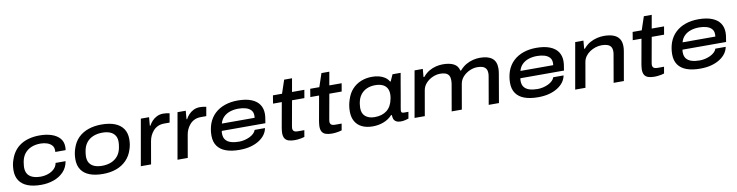

<svg xmlns="http://www.w3.org/2000/svg" viewBox="-20 -1413 8293 2160"><g transform="rotate(-10 4126.0 -333.5)"><path d="M326 12Q236 12 174 -12Q112 -36 79.5 -83.5Q47 -131 47 -201Q47 -236 52.5 -267.5Q58 -299 69 -327Q87 -380 117.5 -419.5Q148 -459 190.5 -485.5Q233 -512 287 -525.5Q341 -539 403 -539Q480 -539 539.5 -519Q599 -499 633 -460Q667 -421 667 -363Q667 -353 666.5 -344Q666 -335 664 -325H546Q547 -330 547 -335Q547 -340 547 -344Q547 -379 526.5 -401.5Q506 -424 472 -435.5Q438 -447 397 -447Q339 -447 293 -428Q247 -409 216.5 -371Q186 -333 176 -274Q175 -262 173.5 -252.5Q172 -243 171 -234Q170 -225 170 -213Q170 -168 189.5 -138.5Q209 -109 247 -94.5Q285 -80 337 -80Q381 -80 422 -94Q463 -108 492 -135.5Q521 -163 528 -203H642Q630 -131 584.5 -83.5Q539 -36 472 -12Q405 12 326 12Z M1033 12Q944 12 881.5 -12Q819 -36 786.5 -84Q754 -132 754 -203Q754 -238 759.5 -269.5Q765 -301 775 -329Q798 -399 845 -445.5Q892 -492 960 -515.5Q1028 -539 1110 -539Q1200 -539 1262.5 -514.5Q1325 -490 1358 -442Q1391 -394 1391 -323Q1391 -292 1386.5 -263.5Q1382 -235 1373 -209Q1351 -137 1303 -87.5Q1255 -38 1186.5 -13Q1118 12 1033 12ZM1040 -80Q1097 -80 1143.5 -99Q1190 -118 1220.5 -156.5Q1251 -195 1261 -254Q1264 -272 1265 -283Q1266 -294 1266.5 -301.5Q1267 -309 1267 -315Q1267 -360 1247 -389Q1227 -418 1191 -432.5Q1155 -447 1104 -447Q1046 -447 999.5 -428Q953 -409 923 -371Q893 -333 883 -274Q880 -257 879 -245.5Q878 -234 877.5 -226.5Q877 -219 877 -213Q877 -168 896.5 -138.5Q916 -109 952.5 -94.5Q989 -80 1040 -80Z M1466 0 1559 -527H1653L1645 -431H1652Q1665 -457 1687.5 -481.5Q1710 -506 1742.5 -522.5Q1775 -539 1816 -539Q1836 -539 1854.5 -536.5Q1873 -534 1888 -530L1870 -427H1809Q1766 -427 1734.5 -412Q1703 -397 1681 -371.5Q1659 -346 1646 -317Q1633 -288 1628 -258L1583 0Z M1885 0 1978 -527H2072L2064 -431H2071Q2084 -457 2106.5 -481.5Q2129 -506 2161.5 -522.5Q2194 -539 2235 -539Q2255 -539 2273.5 -536.5Q2292 -534 2307 -530L2289 -427H2228Q2185 -427 2153.5 -412Q2122 -397 2100 -371.5Q2078 -346 2065 -317Q2052 -288 2047 -258L2002 0Z M2592 12Q2502 12 2438.5 -11Q2375 -34 2341.5 -81.5Q2308 -129 2308 -201Q2308 -238 2314 -271.5Q2320 -305 2330 -334Q2355 -402 2403.5 -447.5Q2452 -493 2519 -516Q2586 -539 2666 -539Q2759 -539 2820.5 -514.5Q2882 -490 2912.5 -445.5Q2943 -401 2943 -338Q2943 -325 2941 -304Q2939 -283 2930 -233H2432Q2430 -225 2429.5 -218Q2429 -211 2429 -204Q2429 -158 2450.5 -131Q2472 -104 2511.5 -92Q2551 -80 2603 -80Q2634 -80 2666 -87.5Q2698 -95 2725 -108Q2752 -121 2771.5 -139.5Q2791 -158 2798 -180H2916Q2909 -141 2885 -107Q2861 -73 2819.5 -46Q2778 -19 2721.5 -3.5Q2665 12 2592 12ZM2447 -314H2821Q2822 -321 2822.5 -327Q2823 -333 2823 -339Q2823 -379 2800.5 -402.5Q2778 -426 2741 -436.5Q2704 -447 2659 -447Q2606 -447 2562.5 -432.5Q2519 -418 2489 -388.5Q2459 -359 2447 -314Z M3224 12Q3180 12 3151.5 2Q3123 -8 3109.5 -31Q3096 -54 3096 -92Q3096 -105 3098 -119.5Q3100 -134 3102 -150L3153 -435H3053L3068 -527H3172L3223 -679H3313L3286 -527H3427L3411 -435H3270L3220 -156Q3219 -147 3217.5 -139Q3216 -131 3216 -125Q3216 -103 3229 -91.5Q3242 -80 3277 -80H3348L3335 -5Q3321 0 3300.5 4Q3280 8 3259.5 10Q3239 12 3224 12Z M3650 12Q3606 12 3577.5 2Q3549 -8 3535.5 -31Q3522 -54 3522 -92Q3522 -105 3524 -119.5Q3526 -134 3528 -150L3579 -435H3479L3494 -527H3598L3649 -679H3739L3712 -527H3853L3837 -435H3696L3646 -156Q3645 -147 3643.5 -139Q3642 -131 3642 -125Q3642 -103 3655 -91.5Q3668 -80 3703 -80H3774L3761 -5Q3747 0 3726.5 4Q3706 8 3685.5 10Q3665 12 3650 12Z M4115 12Q4044 12 3993 -12.5Q3942 -37 3915 -84Q3888 -131 3888 -198Q3888 -236 3894 -269Q3900 -302 3910 -331Q3932 -401 3974 -446.5Q4016 -492 4074 -515.5Q4132 -539 4201 -539Q4245 -539 4281.5 -529.5Q4318 -520 4346.5 -501Q4375 -482 4393 -451H4400L4434 -527H4527L4505 -402Q4495 -343 4487 -296.5Q4479 -250 4473 -215.5Q4467 -181 4462.5 -157Q4458 -133 4456.5 -120Q4455 -107 4455 -105Q4455 -92 4462 -86Q4469 -80 4485 -80H4537L4524 -5Q4513 -1 4487.5 5.5Q4462 12 4433 12Q4403 12 4383 1Q4363 -10 4354 -32Q4351 -42 4349 -53Q4347 -64 4347 -76L4338 -77Q4297 -32 4238.5 -10Q4180 12 4115 12ZM4155 -87Q4196 -87 4231 -97.5Q4266 -108 4293 -129Q4320 -150 4338 -182.5Q4356 -215 4364 -258Q4367 -271 4368 -280.5Q4369 -290 4369.5 -297.5Q4370 -305 4370 -311Q4370 -354 4352 -383Q4334 -412 4300 -426Q4266 -440 4220 -440Q4167 -440 4124.5 -421.5Q4082 -403 4053.5 -366Q4025 -329 4015 -271Q4013 -257 4012 -246Q4011 -235 4010.5 -227.5Q4010 -220 4010 -213Q4010 -152 4049 -119.5Q4088 -87 4155 -87Z M4593 0 4686 -527H4780L4772 -435H4781Q4815 -476 4853.5 -498Q4892 -520 4932 -529.5Q4972 -539 5009 -539Q5087 -539 5134 -514.5Q5181 -490 5193 -435H5201Q5236 -475 5275.5 -497.5Q5315 -520 5355.5 -529.5Q5396 -539 5432 -539Q5525 -539 5572 -502Q5619 -465 5619 -387Q5619 -373 5617.5 -357.5Q5616 -342 5613 -325L5557 0H5440L5494 -311Q5496 -321 5497 -331Q5498 -341 5498 -349Q5498 -385 5484 -404.5Q5470 -424 5445 -432Q5420 -440 5387 -440Q5343 -440 5299 -420.5Q5255 -401 5223 -366.5Q5191 -332 5183 -286L5133 0H5017L5070 -304Q5072 -316 5072.5 -326.5Q5073 -337 5073 -346Q5073 -383 5059.5 -403Q5046 -423 5021.5 -431.5Q4997 -440 4963 -440Q4919 -440 4875 -420.5Q4831 -401 4799.5 -366.5Q4768 -332 4760 -286L4710 0Z M6003 12Q5913 12 5849.5 -11Q5786 -34 5752.5 -81.5Q5719 -129 5719 -201Q5719 -238 5725 -271.5Q5731 -305 5741 -334Q5766 -402 5814.5 -447.5Q5863 -493 5930 -516Q5997 -539 6077 -539Q6170 -539 6231.5 -514.5Q6293 -490 6323.5 -445.5Q6354 -401 6354 -338Q6354 -325 6352 -304Q6350 -283 6341 -233H5843Q5841 -225 5840.5 -218Q5840 -211 5840 -204Q5840 -158 5861.5 -131Q5883 -104 5922.5 -92Q5962 -80 6014 -80Q6045 -80 6077 -87.5Q6109 -95 6136 -108Q6163 -121 6182.5 -139.5Q6202 -158 6209 -180H6327Q6320 -141 6296 -107Q6272 -73 6230.5 -46Q6189 -19 6132.5 -3.5Q6076 12 6003 12ZM5858 -314H6232Q6233 -321 6233.5 -327Q6234 -333 6234 -339Q6234 -379 6211.5 -402.5Q6189 -426 6152 -436.5Q6115 -447 6070 -447Q6017 -447 5973.5 -432.5Q5930 -418 5900 -388.5Q5870 -359 5858 -314Z M6428 0 6521 -527H6615L6607 -435H6616Q6650 -476 6690 -498Q6730 -520 6771 -529.5Q6812 -539 6849 -539Q6914 -539 6958 -522.5Q7002 -506 7024.5 -472Q7047 -438 7047 -385Q7047 -371 7045.5 -356.5Q7044 -342 7041 -325L6984 0H6867L6921 -311Q6923 -321 6924 -330.5Q6925 -340 6925 -348Q6925 -385 6910 -404.5Q6895 -424 6868.5 -432Q6842 -440 6806 -440Q6772 -440 6737 -429Q6702 -418 6672 -398Q6642 -378 6621.5 -349.5Q6601 -321 6595 -286L6545 0Z M7333 12Q7289 12 7260.5 2Q7232 -8 7218.5 -31Q7205 -54 7205 -92Q7205 -105 7207 -119.5Q7209 -134 7211 -150L7262 -435H7162L7177 -527H7281L7332 -679H7422L7395 -527H7536L7520 -435H7379L7329 -156Q7328 -147 7326.5 -139Q7325 -131 7325 -125Q7325 -103 7338 -91.5Q7351 -80 7386 -80H7457L7444 -5Q7430 0 7409.5 4Q7389 8 7368.5 10Q7348 12 7333 12Z M7855 12Q7765 12 7701.5 -11Q7638 -34 7604.5 -81.5Q7571 -129 7571 -201Q7571 -238 7577 -271.5Q7583 -305 7593 -334Q7618 -402 7666.5 -447.5Q7715 -493 7782 -516Q7849 -539 7929 -539Q8022 -539 8083.5 -514.5Q8145 -490 8175.5 -445.5Q8206 -401 8206 -338Q8206 -325 8204 -304Q8202 -283 8193 -233H7695Q7693 -225 7692.5 -218Q7692 -211 7692 -204Q7692 -158 7713.5 -131Q7735 -104 7774.5 -92Q7814 -80 7866 -80Q7897 -80 7929 -87.5Q7961 -95 7988 -108Q8015 -121 8034.5 -139.5Q8054 -158 8061 -180H8179Q8172 -141 8148 -107Q8124 -73 8082.5 -46Q8041 -19 7984.5 -3.5Q7928 12 7855 12ZM7710 -314H8084Q8085 -321 8085.5 -327Q8086 -333 8086 -339Q8086 -379 8063.5 -402.5Q8041 -426 8004 -436.5Q7967 -447 7922 -447Q7869 -447 7825.5 -432.5Q7782 -418 7752 -388.5Q7722 -359 7710 -314Z"/></g></svg>

Font: Archivo Expanded Medium
Style: Italic
Weight: 500
Width: 7
Italic angle: -10°
Designer: Hector Gatti
Foundry: Omnibus-Type
Version: Version 2.001